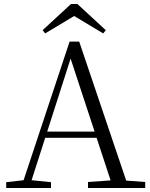

<svg xmlns="http://www.w3.org/2000/svg" viewBox="-20 -940 752 960"><path d="M11 0V-29L98 -39L328 -732H376L611 -37L706 -30V0H420V-30L533 -38L463 -251H206L138 -39L235 -29V0ZM453 -282 333 -647 216 -282ZM367 -920 509 -789 496 -773 351 -860 206 -773 193 -789 335 -920Z"/></svg>

Font: Early Summer Mincho Light
Style: Regular
Weight: 300
Designer: GuiWonder
Version: Version 1.002